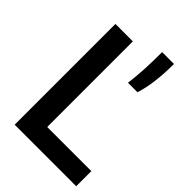

<svg xmlns="http://www.w3.org/2000/svg" viewBox="-238 -903 997 997"><g transform="rotate(45 261.0 -404.0)"><path d="M67 0V-740H195V-111H519V0ZM342 -808H429Q429 -665.5 399 -570H329Q336 -623.5 339 -679.2Q342 -735 342 -808Z"/></g></svg>

Font: Encode Sans Semi Condensed SmBd
Style: Regular
Weight: 600
Width: 4
Designer: Multiple Designers
Foundry: Impallari Type
Version: Version 2.000